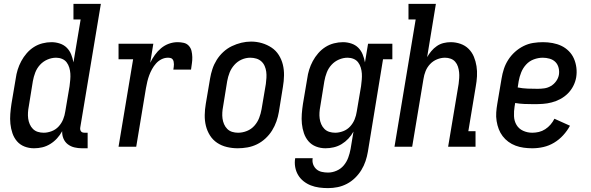

<svg xmlns="http://www.w3.org/2000/svg" viewBox="-20 -755 3040 988"><path d="M155 8Q129 8 106 -1Q83 -10 67.5 -28Q52 -46 44 -69.5Q36 -93 33.5 -118Q31 -143 33 -169Q35 -195 39 -221L61 -351Q64 -374 71 -396.5Q78 -419 89.5 -440.5Q101 -462 117.5 -481Q134 -500 154.5 -513Q175 -526 198.5 -532Q222 -538 245 -538Q267 -538 288 -531Q309 -524 323.5 -509.5Q338 -495 346 -475.5Q354 -456 358 -434L395 -655H358V-735H499L393 -99Q392 -93 393 -88Q394 -83 397 -79Q400 -75 405 -73.5Q410 -72 416 -72H431V8H402Q382 8 363 3.5Q344 -1 329 -12.5Q314 -24 306.5 -42Q299 -60 300 -80Q289 -60 273.5 -43Q258 -26 238.5 -14Q219 -2 198 3Q177 8 155 8ZM205 -72Q225 -72 246 -80Q267 -88 282 -104.5Q297 -121 305 -141Q313 -161 316 -182L338 -312Q340 -328 341.5 -344.5Q343 -361 342 -376.5Q341 -392 336.5 -407Q332 -422 323 -434Q314 -446 299.5 -452Q285 -458 269 -458Q246 -458 224 -448.5Q202 -439 186 -421.5Q170 -404 161.5 -382Q153 -360 149 -337L128 -207Q125 -192 124 -176Q123 -160 125 -145Q127 -130 133 -116Q139 -102 149.5 -91.5Q160 -81 174.5 -76.5Q189 -72 205 -72Q205 -72 205 -72Q205 -72 205 -72Z M590 0 665 -450H590V-530H769L753 -432Q763 -453 777 -472.5Q791 -492 809 -507Q827 -522 849 -530Q871 -538 894 -538Q910 -538 925.5 -534.5Q941 -531 951.5 -519.5Q962 -508 965.5 -493Q969 -478 969.5 -461.5Q970 -445 967.5 -429Q965 -413 963 -397H872Q873 -404 874 -410.5Q875 -417 875 -424Q875 -431 873.5 -438Q872 -445 868 -450Q864 -455 857.5 -456.5Q851 -458 844 -458Q827 -458 811 -450Q795 -442 783 -428.5Q771 -415 762.5 -399.5Q754 -384 748 -368Q742 -352 738 -335Q734 -318 731 -301L681 0Z M1203 8Q1175 8 1147.5 1.5Q1120 -5 1097.5 -20Q1075 -35 1060.5 -58Q1046 -81 1039.5 -107.5Q1033 -134 1033.5 -163Q1034 -192 1039 -221L1061 -351Q1065 -375 1073 -399.5Q1081 -424 1095 -446.5Q1109 -469 1129 -487.5Q1149 -506 1173 -517.5Q1197 -529 1222 -535Q1247 -541 1272 -541Q1301 -541 1328 -533Q1355 -525 1377.5 -510Q1400 -495 1414.5 -472Q1429 -449 1435.5 -422.5Q1442 -396 1441.5 -367Q1441 -338 1436 -309L1415 -179Q1411 -155 1402.5 -130.5Q1394 -106 1380 -83.5Q1366 -61 1346 -42.5Q1326 -24 1302.5 -12.5Q1279 -1 1253.5 3.5Q1228 8 1203 8ZM1205 -72Q1228 -72 1250.5 -81Q1273 -90 1289 -108Q1305 -126 1313.5 -148Q1322 -170 1326 -193L1348 -323Q1350 -338 1351 -354.5Q1352 -371 1350 -386Q1348 -401 1342 -415Q1336 -429 1325 -439Q1314 -449 1299 -453.5Q1284 -458 1268 -458Q1245 -458 1223.5 -448.5Q1202 -439 1186 -421Q1170 -403 1161.5 -381.5Q1153 -360 1149 -337L1128 -207Q1125 -192 1124 -176Q1123 -160 1125 -145Q1127 -130 1133 -116Q1139 -102 1149.5 -91.5Q1160 -81 1174.5 -76.5Q1189 -72 1205 -72Z M1668 213Q1645 213 1622.5 210Q1600 207 1579.5 199Q1559 191 1542 177.5Q1525 164 1514 145.5Q1503 127 1499 104.5Q1495 82 1499 59H1589Q1586 76 1591.5 91Q1597 106 1608.5 116Q1620 126 1636 129.5Q1652 133 1668 133Q1690 133 1712 123.5Q1734 114 1749 96Q1764 78 1772 56Q1780 34 1784 12L1799 -78Q1788 -58 1772.5 -41.5Q1757 -25 1738 -13.5Q1719 -2 1697.5 3Q1676 8 1655 8Q1629 8 1606 -1Q1583 -10 1567.5 -28Q1552 -46 1544 -69.5Q1536 -93 1533.5 -118Q1531 -143 1533 -169Q1535 -195 1539 -221L1561 -351Q1564 -374 1571 -396.5Q1578 -419 1589.5 -440.5Q1601 -462 1617.5 -481Q1634 -500 1654.5 -513Q1675 -526 1698.5 -532Q1722 -538 1745 -538Q1767 -538 1788 -531Q1809 -524 1823.5 -509.5Q1838 -495 1846 -475.5Q1854 -456 1858 -434L1874 -530H1999V-450H1951L1873 26Q1869 50 1861 74Q1853 98 1839.5 120Q1826 142 1807 160.5Q1788 179 1765 191Q1742 203 1717.5 208Q1693 213 1668 213ZM1705 -72Q1725 -72 1746 -80Q1767 -88 1782 -104.5Q1797 -121 1805 -141Q1813 -161 1816 -182L1838 -312Q1840 -328 1841.5 -344.5Q1843 -361 1842 -376.5Q1841 -392 1836.5 -407Q1832 -422 1823 -434Q1814 -446 1799.5 -452Q1785 -458 1769 -458Q1746 -458 1724 -448.5Q1702 -439 1686 -421.5Q1670 -404 1661.5 -382Q1653 -360 1649 -337L1628 -207Q1625 -192 1624 -176Q1623 -160 1625 -145Q1627 -130 1633 -116Q1639 -102 1649.5 -91.5Q1660 -81 1674.5 -76.5Q1689 -72 1705 -72Z M2010 0 2119 -655H2082V-735H2223L2178 -461Q2187 -477 2199.5 -492Q2212 -507 2228 -518Q2244 -529 2262.5 -533.5Q2281 -538 2299 -538Q2325 -538 2349.5 -529.5Q2374 -521 2391.5 -503.5Q2409 -486 2418.5 -463Q2428 -440 2432 -414.5Q2436 -389 2434.5 -362.5Q2433 -336 2428 -309L2390 -80H2427V0H2286L2340 -323Q2342 -338 2343 -353.5Q2344 -369 2342.5 -383.5Q2341 -398 2336.5 -412Q2332 -426 2322.5 -437Q2313 -448 2299 -453Q2285 -458 2270 -458Q2249 -458 2228.5 -449.5Q2208 -441 2193 -425Q2178 -409 2170 -389Q2162 -369 2159 -348L2101 0Z M2719 8Q2697 8 2675 5Q2653 2 2633 -5.5Q2613 -13 2596 -25.5Q2579 -38 2566.5 -54.5Q2554 -71 2546.5 -90.5Q2539 -110 2535.5 -132Q2532 -154 2533.5 -176Q2535 -198 2539 -221L2561 -351Q2565 -376 2573 -400.5Q2581 -425 2595.5 -447.5Q2610 -470 2630 -488Q2650 -506 2674 -518Q2698 -530 2723.5 -534Q2749 -538 2774 -538Q2799 -538 2823.5 -533.5Q2848 -529 2869 -519Q2890 -509 2907 -492Q2924 -475 2933.5 -453Q2943 -431 2946 -406.5Q2949 -382 2945 -357Q2941 -334 2930 -312.5Q2919 -291 2902 -274Q2885 -257 2863.5 -245.5Q2842 -234 2819 -228Q2796 -222 2773.5 -220.5Q2751 -219 2728 -219Q2703 -219 2678.5 -220Q2654 -221 2631 -225L2628 -207Q2624 -183 2625 -157.5Q2626 -132 2638 -112Q2650 -92 2672 -82Q2694 -72 2719 -72Q2736 -72 2753 -76Q2770 -80 2785.5 -90Q2801 -100 2813 -114Q2825 -128 2833 -144L2913 -108Q2899 -82 2878 -59Q2857 -36 2831 -20.5Q2805 -5 2776.5 1.5Q2748 8 2719 8ZM2747 -298Q2764 -298 2781.5 -300.5Q2799 -303 2815 -312.5Q2831 -322 2842 -337.5Q2853 -353 2856 -370Q2859 -388 2854.5 -406Q2850 -424 2838 -436Q2826 -448 2808.5 -453Q2791 -458 2773 -458Q2750 -458 2727 -449.5Q2704 -441 2687.5 -423Q2671 -405 2662 -382.5Q2653 -360 2649 -337L2644 -305Q2669 -300 2695 -299Q2721 -298 2747 -298Z"/></svg>

Font: Iosevka Slab Medium
Style: Italic
Weight: 500
Italic angle: -9°
Monospace: yes
Designer: Belleve Invis
Foundry: Belleve Invis
Version: Version 11.1.0; ttfautohint (v1.8.3)